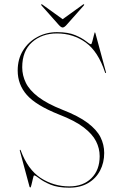

<svg xmlns="http://www.w3.org/2000/svg" viewBox="-20 -859 566 890"><path d="M301 11Q247.5 11 214 -3.2Q180.5 -17.5 162.5 -31.8Q144.5 -46 138 -46Q136 -46 132.8 -32Q129.5 -18 126.2 -4Q123 10 121 10Q118.5 10 117 7L72 -160Q72 -161 71.8 -162.2Q71.5 -163.5 72 -164Q74 -166 76 -162Q108.5 -73.5 168.5 -34.2Q228.5 5 301 5Q365 5 403.5 -32.8Q442 -70.5 442 -135Q442 -171 425.2 -204.2Q408.5 -237.5 367.5 -268.8Q326.5 -300 254 -328Q147 -370.5 104.5 -418.8Q62 -467 62 -532Q62 -585.5 87 -625.5Q112 -665.5 153.5 -687.8Q195 -710 244 -710Q296.5 -710 329 -696Q361.5 -682 378.8 -668Q396 -654 402 -654Q404.5 -654 408.2 -667.8Q412 -681.5 415.2 -695.2Q418.5 -709 419 -709Q421 -709 422 -706L471 -525Q471 -524.5 471.5 -523.2Q472 -522 471 -521Q469 -519 467 -523Q435 -620.5 377 -662.2Q319 -704 244 -704Q174.5 -704 128.8 -663.5Q83 -623 83 -547Q83 -509.5 99.8 -475.2Q116.5 -441 157.2 -409.8Q198 -378.5 270 -350Q344.5 -321 386.5 -289.2Q428.5 -257.5 445.8 -223Q463 -188.5 463 -150Q463 -105 444 -68.5Q425 -32 388.8 -10.5Q352.5 11 301 11ZM289 -744Q278 -731.5 270.5 -731.5Q263 -731.5 252 -744L173 -833Q169.5 -837 171.5 -839Q173 -840.5 177.5 -837L270.5 -770L363.5 -837Q368 -840.5 369.5 -839Q371.5 -837 368 -833Z"/></svg>

Font: Fraunces 144pt Thin
Style: Regular
Weight: 100
Version: Version 1.000;[f99f86859]